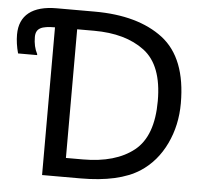

<svg xmlns="http://www.w3.org/2000/svg" viewBox="-52 -781 870 834"><g transform="rotate(5 383.0 -363.5)"><path d="M734.9 -362.8C734.9 -494.1 698.7 -587.4 626 -643.6C553.2 -699.2 453.6 -727.1 327.1 -727.1H161.6C56.6 -727.1 0 -683.1 0 -598.6C0 -572.8 3.9 -545.4 11.7 -517.1H94.7V-521.5C83.5 -542.5 78.1 -566.9 78.1 -594.7C78.1 -633.3 103.5 -644 161.6 -644V0H329.1C440.4 0 526.4 -19.5 586.4 -58.1C633.8 -88.9 670.4 -131.8 696.3 -186C722.2 -240.2 734.9 -299.3 734.9 -362.8ZM634.3 -364.3C634.3 -261.7 607.9 -189.5 554.7 -147C501.5 -104.5 427.2 -83 332 -83H258.3V-644H332C423.3 -644 496.6 -623.5 551.8 -582C606.9 -540.5 634.3 -468.3 634.3 -364.3Z"/></g></svg>

Font: SG Kara SemiBold
Style: Regular
Weight: 400
Designer: Damoon Khanjanzadeh
Version: Version 1.000